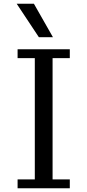

<svg xmlns="http://www.w3.org/2000/svg" viewBox="-20 -1023 472 1037"><path d="M357 -757H75V-709H168V-54H75V-6H357V-54H264V-709H357ZM266 -822 163 -1003H70L190 -822Z"/></svg>

Font: LXGW Marker Gothic
Style: Regular
Weight: 400
Version: Version 1.001